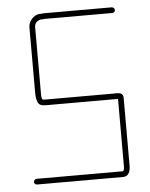

<svg xmlns="http://www.w3.org/2000/svg" viewBox="-48 -673 552 707"><g transform="rotate(-5 228.0 -320.0)"><path d="M60 -7H379C398 -7 406 -24 406 -46V-297C406 -319 388 -316 368 -316H123C118 -316 113 -316 109 -317H108C105 -320 105 -326 104 -330V-586C104 -599 115 -609 126 -611C131 -611 136 -611 141 -612H391C397 -612 402 -616 402 -622C402 -628 397 -633 391 -633H140C135 -632 129 -632 124 -632C103 -630 83 -609 83 -586V-346C83 -330 84 -322 88 -311C92 -297 105 -295 123 -295H385V-46C385 -39 384 -28 379 -28H60C55 -28 50 -22 50 -17C50 -12 55 -7 60 -7Z"/></g></svg>

Font: Electronic
Style: Thn
Weight: 100
Version: Version 1.011